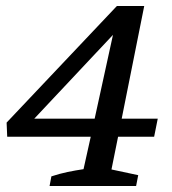

<svg xmlns="http://www.w3.org/2000/svg" viewBox="-20 -619 572 639"><path d="M145 0 151 -32Q178 -41 204.5 -46.5Q231 -52 258 -56L282 -164H4L2 -211L369 -599H460L385 -224H505L493 -164H373L351 -55L440 -36L433 0ZM94 -224H295L356 -503Z"/></svg>

Font: Piazzolla Medium
Style: Italic
Weight: 500
Italic angle: -11.3°
Designer: Juan Pablo del Peral
Foundry: Huerta Tipografica
Version: Version 1.330